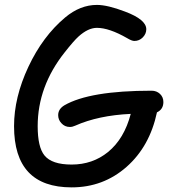

<svg xmlns="http://www.w3.org/2000/svg" viewBox="-20 -748 720 801"><path d="M634.8 -279.3Q604.5 -136.7 507.6 -51.5Q410.6 33.7 278.8 33.7Q158.7 33.7 98.6 -30Q38.6 -93.8 38.6 -221.7Q38.6 -341.8 98.4 -469.2Q158.2 -596.7 252 -675.3Q314.5 -727.5 384.3 -727.5Q428.7 -727.5 501.5 -699.7Q590.3 -666.5 590.3 -626Q590.3 -606.9 575.7 -592Q561 -577.1 540.5 -577.1Q529.8 -577.1 510.3 -588.9Q435.5 -631.8 384.3 -631.8Q347.7 -631.8 307.6 -595.7Q287.6 -577.6 250 -529.8Q137.2 -387.7 137.2 -221.7Q137.2 -134.3 165.5 -99.6Q196.3 -61.5 278.8 -61.5Q366.2 -61.5 430.7 -113.8Q498.5 -169.4 525.4 -272.9Q390.1 -266.6 293.5 -223.6Q282.2 -218.3 271.5 -218.3Q250 -218.3 235.8 -234.4Q222.7 -248.5 222.7 -267.6Q222.7 -293 248.5 -308.6Q354 -369.6 612.3 -369.6Q633.3 -369.6 647.5 -356.2Q661.6 -342.8 661.6 -322.3Q661.6 -292 634.8 -279.3Z"/></svg>

Font: Righma Çiddhi
Style: Regular
Weight: 400
Designer: R.S. Wihananto
Foundry: R.S. Wihananto
Version: Version 2.0.1